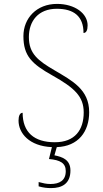

<svg xmlns="http://www.w3.org/2000/svg" viewBox="-20 -744 530 984"><path d="M242 220C298 220 341 197 341 130C341 74 299 60 259 52L271 10C382 6 437 -70 437 -169C437 -286 350 -330 259 -384C175 -433 128 -469 128 -554C128 -636 176 -699 271 -699C358 -699 408 -661 408 -575C422 -575 429 -589 429 -614C429 -675 364 -724 272 -724C167 -724 100 -650 100 -559C100 -458 142 -417 249 -357C363 -293 409 -249 409 -168C409 -78 364 -15 261 -15C155 -15 96 -66 96 -166C82 -166 75 -150 75 -126C75 -62 129 5 246 10L231 71C289 76 317 92 317 133C317 181 285 199 239 199C216 199 202 195 178 189V211C202 218 222 220 242 220Z"/></svg>

Font: Noto Serif Sinhala Thin
Style: Regular
Weight: 100
Designer: Jelle Bosma - Monotype Design Team
Foundry: Monotype Imaging Inc.
Version: Version 2.007